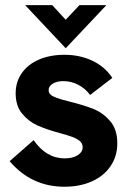

<svg xmlns="http://www.w3.org/2000/svg" viewBox="-20 -717 512 748"><path d="M17.5 -89 111 -171Q160.5 -100 232 -100Q264 -100 283 -112.5Q302 -125 302 -143.5Q302 -158 290.8 -167.5Q279.5 -177 262 -183.5Q244.5 -190 213 -198.5Q161.5 -212.5 126.2 -228.2Q91 -244 66 -274.5Q41 -305 41 -353.5Q41 -398 64.8 -432Q88.5 -466 131.5 -484.8Q174.5 -503.5 231 -503.5Q291.5 -503.5 340.2 -480.2Q389 -457 417.5 -413.5L331 -347Q313 -372 285.2 -386.5Q257.5 -401 227 -401Q202 -401 185.8 -391.2Q169.5 -381.5 169.5 -366Q169.5 -355.5 177 -348.5Q184.5 -341.5 202 -335.2Q219.5 -329 252 -321Q308 -307 344.8 -292.2Q381.5 -277.5 409.2 -245.2Q437 -213 437 -159Q437 -109 411.2 -70.5Q385.5 -32 338.8 -10.8Q292 10.5 231 10.5Q102.5 10.5 17.5 -89ZM78 -697H183.5L236 -640L289.5 -697H394.5L236 -529Z"/></svg>

Font: HK Grotesk ExtraBold
Style: Regular
Weight: 800
Designer: Alfredo Marco Pradil
Foundry: Hanken Design Co.
Version: Version 3.001